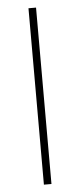

<svg xmlns="http://www.w3.org/2000/svg" viewBox="-52 -730 316 759"><g transform="rotate(-5 106.0 -350.0)"><path d="M121 -700V0H91V-700Z"/></g></svg>

Font: Metropolitano Thin
Style: Regular
Weight: 250
Designer: Fonts by Alex Slobzheninov & Chris M. Simpson / Changes by Cristiano Sobral
Foundry: Fonts by Alex Slobzheninov & Chris M. Simpson / Changes by Cristiano Sobral
Version: Version 1.00;August 30, 2020;FontCreator 13.0.0.2681 64-bit